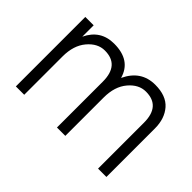

<svg xmlns="http://www.w3.org/2000/svg" viewBox="-92 -753 991 991"><g transform="rotate(45 403.5 -257.5)"><path d="M737 0H676V-335Q676 -456 570 -456Q518 -456 477.5 -408Q437 -360 437 -280V0H376V-335Q376 -456 270 -456Q218 -456 177.5 -408Q137 -360 137 -280V0H76V-507H137V-424Q180 -515 279 -515Q401 -515 429 -415Q476 -515 579 -515Q659 -515 698 -470.5Q737 -426 737 -354Z"/></g></svg>

Font: Hind Guntur Light
Style: Regular
Weight: 300
Designer: Manushi Parikh, Hitesh Malaviya
Foundry: Indian Type Foundry
Version: Version 1.002;PS 1.0;hotconv 1.0.86;makeotf.lib2.5.63406; tt